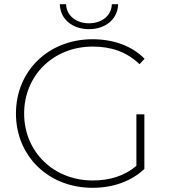

<svg xmlns="http://www.w3.org/2000/svg" viewBox="-20 -891 814 915"><path d="M668 -346H630V-101C572 -51 500 -31 422 -31C234 -31 95 -169 95 -350C95 -531 234 -669 422 -669C508 -669 583 -645 645 -585L669 -611C608 -673 520 -704 421 -704C211 -704 56 -553 56 -350C56 -147 211 4 421 4C517 4 605 -26 668 -86ZM404 -752C480 -752 541 -797 543 -871H513C511 -815 464 -780 404 -780C344 -780 297 -815 295 -871H265C267 -797 328 -752 404 -752Z"/></svg>

Font: Montserrat-Alt1 ExtLt
Style: Regular
Weight: 200
Designer: Differentunic
Foundry: Differentunic
Version: Version 7.222